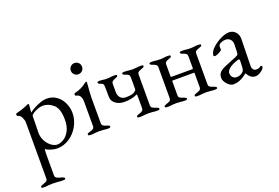

<svg xmlns="http://www.w3.org/2000/svg" viewBox="-116 -980 2363 1628"><g transform="rotate(-20 1066.0 -166.0)"><path d="M19 0ZM19 276Q19 269 24.5 265.5Q30 262 42 258Q64 251 74.5 244.5Q85 238 85 220V-287Q85 -304 73 -329.5Q61 -355 39 -360Q35 -361 33 -364.5Q31 -368 31 -373Q31 -383 38 -385Q82 -395 115 -408.5Q148 -422 154 -425L156 -426Q158 -426 160 -423Q162 -420 162 -417L160 -391Q157 -373 157 -357Q157 -349 158 -348Q169 -359 196.5 -374.5Q224 -390 257.5 -402Q291 -414 320 -414Q369 -414 406.5 -387Q444 -360 464 -316.5Q484 -273 484 -225Q484 -166 454 -110.5Q424 -55 372 -20.5Q320 14 259 14Q237 14 205 4.5Q173 -5 159 -18Q157 -18 156 2Q155 22 155 33V220Q155 235 168 242.5Q181 250 194.5 253.5Q208 257 213 258Q225 262 230.5 265.5Q236 269 236 276Q236 285 214 285Q187 285 164 282Q138 280 120 280Q104 280 82 282Q66 285 40 285Q19 285 19 276ZM404 -193Q404 -294 360.5 -331.5Q317 -369 268 -369Q246 -369 220 -359.5Q194 -350 176 -337Q158 -324 158 -317Q158 -272 156 -212Q155 -192 155 -166Q155 -127 173 -92.5Q191 -58 219 -37.5Q247 -17 274 -17Q298 -17 328.5 -34.5Q359 -52 381.5 -92Q404 -132 404 -193Z M543 0ZM543 -8Q543 -15 548.5 -18Q554 -21 566 -24Q589 -30 599 -37.5Q609 -45 609 -62V-279Q609 -345 564 -352Q554 -353 554 -365Q554 -376 563 -377Q624 -391 668 -427Q677 -434 682 -434Q688 -434 688 -429Q688 -418 685 -391Q684 -379 681.5 -346.5Q679 -314 679 -294V-62Q679 -46 689.5 -38Q700 -30 722 -24Q734 -21 739.5 -18Q745 -15 745 -8Q745 3 725 3Q700 3 683 0Q661 -2 644 -2Q628 -2 606 0Q590 3 563 3Q543 3 543 -8ZM593 -566Q593 -588 607.5 -602.5Q622 -617 643 -617Q665 -617 679.5 -602.5Q694 -588 694 -566Q694 -545 679.5 -530.5Q665 -516 643 -516Q622 -516 607.5 -530.5Q593 -545 593 -566Z M987 -6Q987 -13 992.5 -16.5Q998 -20 1010 -24Q1031 -30 1041.5 -37.5Q1052 -45 1052 -63V-172Q1052 -190 1044 -185Q1025 -174 993.5 -168Q962 -162 931 -162Q886 -162 853.5 -185Q821 -208 820 -247L819 -337Q819 -357 814 -363.5Q809 -370 794 -375Q783 -379 777 -383Q771 -387 771 -394Q771 -403 794 -403Q808 -403 822 -401Q834 -398 856 -398Q880 -398 893 -401Q911 -403 925 -403Q935 -403 941.5 -401.5Q948 -400 948 -394Q948 -387 942.5 -383.5Q937 -380 925 -376Q907 -370 898 -362.5Q889 -355 889 -337V-265Q889 -235 906 -215Q923 -195 955 -195Q983 -195 1003.5 -198.5Q1024 -202 1038 -213Q1052 -223 1052 -234V-337Q1052 -355 1043.5 -363Q1035 -371 1017 -376Q1005 -380 999.5 -383.5Q994 -387 994 -394Q994 -400 1000.5 -401.5Q1007 -403 1017 -403Q1041 -403 1055 -400Q1073 -398 1089 -398Q1106 -398 1124 -400Q1138 -403 1163 -403Q1173 -403 1179.5 -401.5Q1186 -400 1186 -394Q1186 -387 1180.5 -383.5Q1175 -380 1163 -376Q1143 -370 1132.5 -362.5Q1122 -355 1122 -337V-63Q1122 -45 1133 -38Q1144 -31 1166 -24Q1178 -20 1183.5 -16.5Q1189 -13 1189 -6Q1189 3 1166 3Q1140 3 1125 0Q1105 -2 1088 -2Q1071 -2 1051 0Q1036 3 1010 3Q987 3 987 -6Z M1236 -6Q1236 -13 1241.5 -16.5Q1247 -20 1259 -24Q1281 -30 1291 -37.5Q1301 -45 1301 -63V-337Q1301 -355 1291.5 -362.5Q1282 -370 1263 -376Q1251 -380 1245.5 -383.5Q1240 -387 1240 -394Q1240 -403 1263 -403Q1289 -403 1302 -400Q1320 -398 1337 -398Q1353 -398 1371 -400Q1384 -403 1409 -403Q1432 -403 1432 -394Q1432 -387 1426.5 -383.5Q1421 -380 1409 -376Q1390 -370 1380.5 -362.5Q1371 -355 1371 -337V-232Q1371 -226 1381 -226H1567Q1572 -226 1572 -234V-337Q1572 -355 1563.5 -363Q1555 -371 1537 -376Q1525 -380 1519.5 -383.5Q1514 -387 1514 -394Q1514 -400 1520.5 -401.5Q1527 -403 1537 -403Q1561 -403 1575 -400Q1593 -398 1609 -398Q1626 -398 1644 -400Q1658 -403 1683 -403Q1693 -403 1699.5 -401.5Q1706 -400 1706 -394Q1706 -387 1700.5 -383.5Q1695 -380 1683 -376Q1663 -370 1652.5 -362.5Q1642 -355 1642 -337V-63Q1642 -45 1653 -38Q1664 -31 1686 -24Q1698 -20 1703.5 -16.5Q1709 -13 1709 -6Q1709 3 1686 3Q1660 3 1645 0Q1625 -2 1608 -2Q1591 -2 1571 0Q1556 3 1530 3Q1507 3 1507 -6Q1507 -13 1512.5 -16.5Q1518 -20 1530 -24Q1551 -30 1561.5 -37.5Q1572 -45 1572 -63V-188Q1572 -191 1571 -192Q1570 -193 1568 -193H1374Q1372 -193 1371.5 -191Q1371 -189 1371 -186V-63Q1371 -45 1381.5 -38Q1392 -31 1415 -24Q1427 -20 1432.5 -16.5Q1438 -13 1438 -6Q1438 3 1415 3Q1389 3 1374 0Q1354 -2 1337 -2Q1320 -2 1300 0Q1285 3 1259 3Q1236 3 1236 -6Z M1770 0ZM1770 -72Q1770 -103 1786.5 -121Q1803 -139 1841 -155L1943 -197Q1962 -205 1966 -211Q1970 -217 1971 -237L1973 -301Q1974 -328 1958 -346.5Q1942 -365 1914 -365Q1899 -365 1884 -360Q1869 -355 1859 -347Q1849 -340 1849 -318L1850 -300Q1850 -292 1824.5 -278.5Q1799 -265 1784 -265Q1779 -265 1776 -267.5Q1773 -270 1773 -274Q1773 -290 1783.5 -308.5Q1794 -327 1813 -343Q1847 -374 1889.5 -394Q1932 -414 1962 -414Q1998 -414 2021.5 -388.5Q2045 -363 2044 -325L2039 -85Q2038 -64 2048 -51Q2058 -38 2075 -38Q2100 -38 2112 -49Q2117 -54 2120 -54Q2125 -54 2128 -51Q2131 -48 2131 -43Q2131 -39 2128 -32.5Q2125 -26 2120 -21Q2104 -5 2085.5 4.5Q2067 14 2051 14Q2005 14 1978 -38H1975Q1942 -11 1912 1.5Q1882 14 1850 14Q1833 14 1814 0.5Q1795 -13 1782.5 -33.5Q1770 -54 1770 -72ZM1956 -58Q1962 -64 1965 -73Q1968 -82 1969 -99L1971 -148V-154Q1971 -162 1969 -165.5Q1967 -169 1962 -169Q1956 -169 1942 -164Q1892 -146 1870 -126Q1848 -106 1848 -87Q1848 -62 1862.5 -48Q1877 -34 1897 -34Q1932 -34 1956 -58Z"/></g></svg>

Font: EB Garamond
Style: Regular
Weight: 400
Designer: Georg Duffner and Octavio Pardo
Foundry: Georg Duffner
Version: Version 1.000; ttfautohint (v1.6)